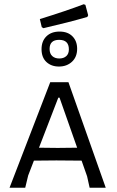

<svg xmlns="http://www.w3.org/2000/svg" viewBox="-20 -886 552 906"><path d="M168 -796 177 -758 185 -753C263 -771 332 -788.7 392 -806L396 -814L383 -863L375 -866C321 -845.3 252 -822 168 -796ZM199 -714.5C183.7 -699.5 176 -679.3 176 -654C176 -628 183.7 -607.8 199 -593.5C214.3 -579.2 234 -572 258 -572C282.7 -572 303.2 -579.5 319.5 -594.5C335.8 -609.5 344 -630 344 -656C344 -680 336.7 -699.5 322 -714.5C307.3 -729.5 287 -737 261 -737C235 -737 214.3 -729.5 199 -714.5ZM259 -698C289.7 -698 305 -683 305 -653C305 -639 300.8 -628.3 292.5 -621C284.2 -613.7 273.3 -610 260 -610C246 -610 234.8 -613.8 226.5 -621.5C218.2 -629.2 214 -640.3 214 -655C214 -683.7 229 -698 259 -698ZM403 0H479L303 -498H217L25 0H99L113 -58L140 -128L246 -129L365 -128L391 -54ZM261 -425 344 -189 252 -188 164 -189 255 -425Z"/></svg>

Font: Alegreya Sans SC
Style: Regular
Weight: 400
Designer: Juan Pablo del Peral
Foundry: Huerta Tipografica
Version: Version 1.000;PS 001.000;hotconv 1.0.70;makeotf.lib2.5.58329